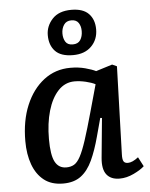

<svg xmlns="http://www.w3.org/2000/svg" viewBox="-56 -839 702 899"><g transform="rotate(-5 295.5 -389.5)"><path d="M490 -99Q489 -75 494.5 -65.5Q500 -56 515 -56Q536 -56 564 -78L587 -34Q570 -18 536.5 -2Q503 14 470 14Q429 14 409 -11.5Q389 -37 394 -90L412 -276L404 -277L381 -192Q364 -128 342.5 -81.5Q321 -35 288.5 -10.5Q256 14 205 14Q150 14 115 -13.5Q80 -41 62.5 -89Q45 -137 45 -199Q45 -295 75.5 -367.5Q106 -440 160 -481.5Q214 -523 285 -523Q323 -523 354.5 -514.5Q386 -506 404 -497L481 -521L503 -511ZM226 -60Q247 -60 262.5 -69Q278 -78 292 -104Q306 -130 322 -179Q338 -228 360 -307L396 -436Q379 -445 351.5 -451.5Q324 -458 299 -458Q254 -458 222 -424Q190 -390 173 -331.5Q156 -273 156 -199Q156 -124 173 -92Q190 -60 226 -60ZM303 -581Q246 -581 219.5 -609Q193 -637 193 -684Q193 -727 223.5 -760Q254 -793 313 -793Q368 -793 394.5 -765.5Q421 -738 421 -692Q421 -644 389.5 -612.5Q358 -581 303 -581ZM306 -631Q331 -631 342 -648Q353 -665 353 -690Q353 -713 342.5 -728.5Q332 -744 309 -744Q285 -744 273.5 -726.5Q262 -709 262 -686Q262 -663 272 -647Q282 -631 306 -631Z"/></g></svg>

Font: Literata 12pt Medium
Style: Italic
Weight: 500
Italic angle: -2°
Designer: Latin by Veronika Burian and Jose Scaglione. Greek by Irene Vlachou. Cyrillic by Vera Evstafieva
Foundry: TypeTogether
Version: Version 3.002